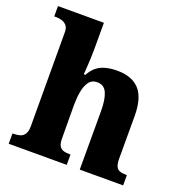

<svg xmlns="http://www.w3.org/2000/svg" viewBox="-135 -879 949 998"><g transform="rotate(20 339.5 -380.0)"><path d="M21 0V-57H24Q45 -57 61.5 -61.5Q78 -66 88 -81Q98 -96 98 -125L97 -645Q97 -670 85 -682.5Q73 -695 57 -699Q41 -703 30 -703H17V-760H271V-609Q271 -582 269.5 -554Q268 -526 266.5 -504Q265 -482 264 -473H273Q289 -502 309.5 -518.5Q330 -535 358.5 -542.5Q387 -550 423 -550Q504 -550 545.5 -504.5Q587 -459 587 -358V-127Q587 -97 593.5 -82Q600 -67 614 -62Q628 -57 650 -57H654V0H414V-323Q414 -388 398.5 -423Q383 -458 345 -458Q315 -458 299 -435.5Q283 -413 277 -378Q271 -343 271 -305L272 -122Q272 -94 279.5 -80.5Q287 -67 301.5 -62Q316 -57 338 -57H342V0Z"/></g></svg>

Font: Noto Serif Tibetan ExtraBold
Style: Regular
Weight: 800
Version: Version 2.103